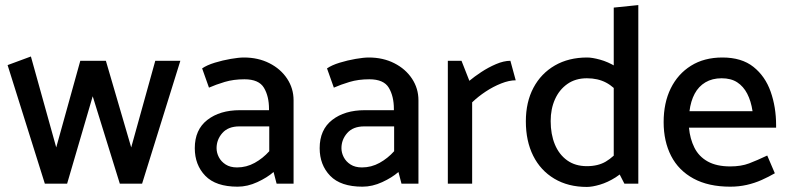

<svg xmlns="http://www.w3.org/2000/svg" viewBox="-20 -725 3114 758"><path d="M541 0 692 -485H593L498 -143L398 -485H297L202 -143L102 -502L10 -468L157 0H245L346 -345L453 0Z M835 -140Q835 -174 858 -200Q881 -226 925 -226H1043V-128Q1018 -100 985.5 -82Q953 -64 916 -64Q889 -64 871 -75.5Q853 -87 844 -104.5Q835 -122 835 -140ZM805 -379Q832 -391 867 -401.5Q902 -412 945 -412Q1002 -412 1022 -378.5Q1042 -345 1042 -295V-290H927Q848 -290 798.5 -251.5Q749 -213 749 -140Q749 -74 790.5 -31Q832 12 918 12Q957 12 996 -6Q1035 -24 1060 -46L1072 0H1139V-329Q1139 -376 1113.5 -414.5Q1088 -453 1043.5 -475.5Q999 -498 943 -498Q923 -498 891 -492.5Q859 -487 828 -477.5Q797 -468 778 -455Z M1328 -140Q1328 -174 1351 -200Q1374 -226 1418 -226H1536V-128Q1511 -100 1478.5 -82Q1446 -64 1409 -64Q1382 -64 1364 -75.5Q1346 -87 1337 -104.5Q1328 -122 1328 -140ZM1298 -379Q1325 -391 1360 -401.5Q1395 -412 1438 -412Q1495 -412 1515 -378.5Q1535 -345 1535 -295V-290H1420Q1341 -290 1291.5 -251.5Q1242 -213 1242 -140Q1242 -74 1283.5 -31Q1325 12 1411 12Q1450 12 1489 -6Q1528 -24 1553 -46L1565 0H1632V-329Q1632 -376 1606.5 -414.5Q1581 -453 1536.5 -475.5Q1492 -498 1436 -498Q1416 -498 1384 -492.5Q1352 -487 1321 -477.5Q1290 -468 1271 -455Z M1844 0V-321Q1868 -344 1897.5 -363.5Q1927 -383 1958.5 -395.5Q1990 -408 2016 -408L1995 -485Q1969 -485 1938.5 -472Q1908 -459 1880 -440.5Q1852 -422 1833 -406L1802 -485H1748V0Z M2403 -82 2445 0H2500V-705L2403 -695ZM2433 -142Q2402 -105 2371.5 -87Q2341 -69 2297 -69Q2251 -69 2219 -92Q2187 -115 2170.5 -155Q2154 -195 2154 -247Q2154 -295 2171 -333Q2188 -371 2220 -393.5Q2252 -416 2297 -416Q2340 -416 2372.5 -399Q2405 -382 2436 -343L2464 -411Q2443 -443 2411.5 -462Q2380 -481 2349 -489.5Q2318 -498 2298 -498Q2225 -498 2170.5 -466.5Q2116 -435 2086 -378.5Q2056 -322 2056 -246Q2056 -168 2085 -110Q2114 -52 2168.5 -19.5Q2223 13 2297 13Q2318 13 2348.5 4Q2379 -5 2410 -24.5Q2441 -44 2462 -73Z M3044 -221V-231Q3044 -302 3022.5 -363Q3001 -424 2954.5 -461Q2908 -498 2832 -498Q2760 -498 2708 -465.5Q2656 -433 2628 -376Q2600 -319 2600 -243Q2600 -167 2629.5 -109.5Q2659 -52 2718 -20Q2777 12 2863 12Q2897 12 2928 5Q2959 -2 2987 -14.5Q3015 -27 3039 -41L3009 -111Q2969 -92 2937.5 -80Q2906 -68 2863 -68Q2809 -68 2774 -87.5Q2739 -107 2721.5 -142Q2704 -177 2700 -221ZM2702 -286Q2707 -326 2722.5 -355Q2738 -384 2765 -400Q2792 -416 2829 -416Q2866 -416 2890.5 -400Q2915 -384 2930 -355Q2945 -326 2951 -286Z"/></svg>

Font: Catamaran Medium
Style: Regular
Weight: 500
Designer: Pria Ravichandran
Version: Version 2.000